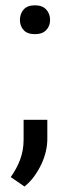

<svg xmlns="http://www.w3.org/2000/svg" viewBox="-20 -553 251 715"><path d="M54.2 -478.5Q54.2 -502 68.1 -517.6Q82 -533.2 109.9 -533.2Q137.7 -533.2 152.1 -517.6Q166.5 -502 166.5 -478.5Q166.5 -456.1 152.1 -440.9Q137.7 -425.8 109.9 -425.8Q82 -425.8 68.1 -440.9Q54.2 -456.1 54.2 -478.5ZM156.2 -34.7Q156.2 -12.7 150.6 11.2Q145 35.2 134 58.6Q123 82 107.4 103.5Q91.8 125 71.3 141.6L20 106.4Q43 74.2 55.4 40.3Q67.9 6.3 67.9 -33.2V-106.9H156.2Z"/></svg>

Font: RobotoDraft
Style: Regular
Weight: 400
Designer: Google
Foundry: Google
Version: Version 2.000988-w1; 2014